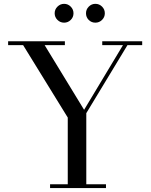

<svg xmlns="http://www.w3.org/2000/svg" viewBox="-20 -961 773 981"><path d="M467.3 -941.4Q487.3 -941.4 501.5 -927.2Q515.6 -913.1 515.6 -893.1Q515.6 -873.5 501.5 -859.4Q487.3 -845.2 467.3 -845.2Q447.3 -845.2 433.3 -859.1Q419.4 -873 419.4 -893.1Q419.4 -913.1 433.6 -927.2Q447.8 -941.4 467.3 -941.4ZM259.3 -893.1Q259.3 -913.1 273.7 -927.2Q288.1 -941.4 307.6 -941.4Q327.1 -941.4 341.3 -927.2Q355.5 -913.1 355.5 -893.1Q355.5 -873 341.3 -859.1Q327.1 -845.2 307.6 -845.2Q287.6 -845.2 273.4 -859.4Q259.3 -873.5 259.3 -893.1ZM235.8 -19.5H326.2V-360.4L98.1 -730.5H21.5V-750H311.5V-730.5H208L409.7 -399.9L608.4 -730.5H502.4V-750H706.5V-730.5H631.3L420.9 -382.8V-19.5H521.5V0H235.8Z"/></svg>

Font: Bodoni* 11pt
Style: Regular
Weight: 400
Version: Version 2.3